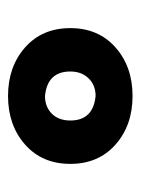

<svg xmlns="http://www.w3.org/2000/svg" viewBox="44 -832 350 478"><g transform="rotate(-90 219.0 -593.0)"><path d="M219 -438Q146 -438 98 -480.5Q50 -523 50 -593Q50 -663 98 -705.5Q146 -748 219 -748Q292 -748 340 -705.5Q388 -663 388 -593Q388 -523 340 -480.5Q292 -438 219 -438ZM219 -530Q246 -530 263 -547.5Q280 -565 280 -593Q280 -650 219 -656Q192 -656 175 -639Q158 -622 158 -593Q158 -536 219 -530Z"/></g></svg>

Font: YamahaIndonesia935. App XBold
Style: Regular
Weight: 800
Designer: Dalton Maag Ltd
Foundry: Dalton Maag Ltd
Version: Version 1.002; January 01, 2024; Regular/Italic